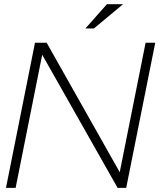

<svg xmlns="http://www.w3.org/2000/svg" viewBox="-20 -904 775 924"><path d="M8.8 0 148.4 -698.2H204.6L556.2 -75.2L680.7 -698.2H727.1L587.4 0H545.9L183.1 -640.6L55.2 0ZM494.6 -883.8H572.3L432.1 -767.1H391.1Z"/></svg>

Font: Sansation Light
Style: Light Italic
Weight: 300
Designer: Bernd Montag
Version: Version 1.301